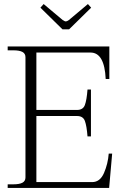

<svg xmlns="http://www.w3.org/2000/svg" viewBox="-20 -930 614 950"><path d="M289 -785 180 -892 196 -910 290 -831Q300 -824 306 -824Q311 -824 321 -831L415 -910L431 -892L322 -785ZM535 -170 520 0H18V-18H46Q76 -18 91 -26Q106 -34 106 -52V-647Q106 -665 91 -673Q76 -681 46 -681H18V-700H521V-539H503Q497 -670 428 -670H160V-386H361Q391 -386 400 -410.5Q409 -435 413 -487H430V-255H413Q409 -307 400 -331.5Q391 -356 361 -356H160V-29H436Q475 -29 494.5 -74Q514 -119 518 -170Z"/></svg>

Font: Taviraj ExtraLight
Style: Regular
Weight: 275
Designer: Katatrad Team
Foundry: CadsonDemak
Version: Version 1.001